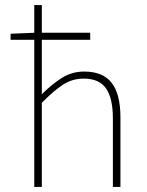

<svg xmlns="http://www.w3.org/2000/svg" viewBox="-20 -742 582 762"><path d="M116 0V-722H146V-476V-368Q185 -407 225 -432.5Q265 -458 314 -458Q388 -458 423 -413.5Q458 -369 458 -276V0H428V-272Q428 -352 401 -391Q374 -430 312 -430Q267 -430 230 -406Q193 -382 146 -334V0ZM22 -584V-608L116 -612H338V-584Z"/></svg>

Font: Mada ExtraLight
Style: Regular
Weight: 250
Designer: Khaled Hosny
Version: Version 1.5